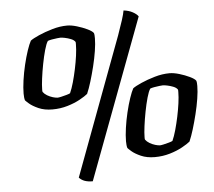

<svg xmlns="http://www.w3.org/2000/svg" viewBox="-57 -823 1098 987"><g transform="rotate(-5 491.5 -329.5)"><path d="M208 -285Q167 -285 136.5 -298.5Q106 -312 89.5 -326.5Q73 -341 71 -344Q69 -350 68 -359.5Q67 -369 67 -379Q67 -408 72.5 -447Q78 -486 87.5 -526Q97 -566 108 -598.5Q119 -631 128 -647Q141 -657 172.5 -671Q204 -685 243.5 -696.5Q283 -708 320 -708Q342 -708 370.5 -699.5Q399 -691 423 -679.5Q447 -668 454 -658Q456 -653 456.5 -645.5Q457 -638 457 -630Q457 -603 451 -565Q445 -527 435 -486.5Q425 -446 414 -410Q403 -374 392 -349Q379 -338 351 -322.5Q323 -307 286 -296Q249 -285 208 -285ZM240 -343Q245 -343 258.5 -346Q272 -349 286 -353Q300 -357 305 -360Q315 -382 324 -414Q333 -446 340.5 -481.5Q348 -517 352.5 -550Q357 -583 357 -607Q357 -613 357 -616.5Q357 -620 356 -621Q349 -631 333.5 -637Q318 -643 303 -646Q288 -649 281 -649Q277 -649 263.5 -647.5Q250 -646 236 -643.5Q222 -641 215 -638Q206 -625 197 -593Q188 -561 180.5 -522Q173 -483 168.5 -448Q164 -413 164 -393Q164 -388 164 -384.5Q164 -381 165 -379Q173 -368 186.5 -360Q200 -352 215 -347.5Q230 -343 240 -343ZM382 101Q358 101 341 95Q324 89 312 76L532 -514Q560 -587 577 -634.5Q594 -682 603.5 -712Q613 -742 616 -760Q643 -757 663 -746Q683 -735 691 -723ZM711 5Q670 5 639.5 -8.5Q609 -22 592.5 -36.5Q576 -51 574 -54Q572 -60 571 -69.5Q570 -79 570 -89Q570 -118 575.5 -157Q581 -196 590.5 -236Q600 -276 611 -308.5Q622 -341 631 -357Q644 -367 675.5 -381Q707 -395 746.5 -406.5Q786 -418 823 -418Q845 -418 873.5 -409.5Q902 -401 926 -389.5Q950 -378 957 -368Q959 -363 959.5 -355.5Q960 -348 960 -340Q960 -313 954 -275Q948 -237 938 -196.5Q928 -156 917 -120Q906 -84 895 -59Q882 -48 854 -32.5Q826 -17 789 -6Q752 5 711 5ZM743 -53Q748 -53 761.5 -56Q775 -59 789 -63Q803 -67 808 -70Q818 -92 827 -124Q836 -156 843.5 -191.5Q851 -227 855.5 -260Q860 -293 860 -317Q860 -323 860 -326.5Q860 -330 859 -331Q852 -341 836.5 -347Q821 -353 806 -356Q791 -359 784 -359Q780 -359 766.5 -357.5Q753 -356 739 -353.5Q725 -351 718 -348Q709 -335 700 -303Q691 -271 683.5 -232Q676 -193 671.5 -158Q667 -123 667 -103Q667 -98 667 -94.5Q667 -91 668 -89Q676 -78 689.5 -70Q703 -62 718 -57.5Q733 -53 743 -53Z"/></g></svg>

Font: Texturina 12pt
Style: Bold Italic
Weight: 700
Italic angle: -11°
Designer: Guillermo Torres Carreño
Foundry: Omnibus-Type
Version: Version 1.002